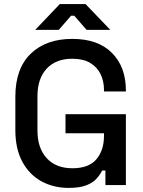

<svg xmlns="http://www.w3.org/2000/svg" viewBox="-20 -904 701 938"><path d="M316 14Q241 14 182 -18.5Q123 -51 89 -114Q55 -177 55 -268V-432Q55 -569 130 -641.5Q205 -714 333 -714Q459 -714 527 -645.5Q595 -577 595 -462V-457H488V-465Q488 -508 471 -542.5Q454 -577 420 -597Q386 -617 333 -617Q253 -617 208 -568.5Q163 -520 163 -434V-266Q163 -181 208 -131.5Q253 -82 334 -82Q414 -82 451 -126Q488 -170 488 -240V-253H300V-346H595V0H495V-71H479Q470 -52 452.5 -32Q435 -12 402.5 1Q370 14 316 14ZM152 -758 272 -884H398L519 -758H403L343 -827H327L267 -758Z"/></svg>

Font: Space Grotesk Medium
Style: Regular
Weight: 500
Designer: Florian Karsten
Foundry: Florian Karsten
Version: Version 2.000